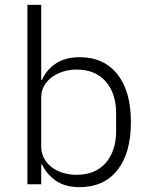

<svg xmlns="http://www.w3.org/2000/svg" viewBox="-20 -760 614 792"><path d="M93 -740H150V-430H153Q172 -473 211 -498.5Q250 -524 309 -524Q408 -524 464 -454Q520 -384 520 -256Q520 -128 464 -58Q408 12 309 12Q250 12 212 -13.5Q174 -39 153 -82H150V0H93ZM296 -39Q373 -39 416 -88Q459 -137 459 -220V-292Q459 -375 416 -424Q373 -473 296 -473Q266 -473 239.5 -464.5Q213 -456 193 -441Q173 -426 161.5 -405Q150 -384 150 -359V-156Q150 -129 161.5 -107.5Q173 -86 193 -70.5Q213 -55 239.5 -47Q266 -39 296 -39Z"/></svg>

Font: IBM Plex Sans Hebrew Light
Style: Regular
Weight: 300
Designer: Mike Abbink, Paul van der Laan, Pieter van Rosmalen, Yanek Iontef
Foundry: Bold Monday
Version: Version 1.2